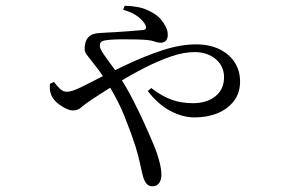

<svg xmlns="http://www.w3.org/2000/svg" viewBox="-20 -591 1040 679"><path d="M415.5 -556.5 421 -570.6Q470.7 -569.6 502.3 -555.1Q533.8 -540.6 548.1 -523.3Q559.7 -509.7 566.5 -496Q573.3 -482.3 573.3 -467.7Q573.3 -454 566.6 -446.9Q559.9 -439.9 548.1 -439.9Q538.2 -439.9 526.6 -444.1Q515.1 -448.3 500.7 -449.5Q486.8 -450.9 462.6 -451.5Q438.4 -452 412.2 -452Q386.1 -452 364.1 -449.9Q347.6 -448.5 340.3 -444.7Q333.1 -440.9 333.1 -428.5Q333.1 -419.5 344.7 -402Q356.4 -384.5 371.9 -364Q387.5 -343.5 399.5 -325Q427.1 -283 449.9 -238.5Q472.7 -194 491.4 -152.6Q510.1 -111.2 524.1 -77.7Q535.5 -50.9 543.1 -22Q550.8 6.9 550.8 27.1Q550.8 45.5 542.5 56.7Q534.2 67.9 518.8 67.9Q507.4 67.9 499.9 60.3Q492.3 52.7 486.6 36Q482.6 21.9 476.4 -7.5Q470.2 -36.9 459.3 -72.9Q445.2 -117.2 421.3 -177.3Q397.4 -237.4 359.9 -296.8Q342.8 -324.5 330.3 -341.5Q317.7 -358.4 306.5 -372.1Q295.3 -386.7 285.7 -399Q276.2 -411.2 280.7 -433Q283.6 -449.5 291.4 -458.1Q299.1 -466.7 309.3 -470.2Q319.5 -473.7 330.2 -474Q340.8 -474.3 349.7 -475.3Q392.4 -477.3 431.2 -480.3Q470 -483.3 485.5 -484.8Q501.5 -486.4 494.1 -502.8Q487.8 -516.1 468.8 -531.4Q449.8 -546.7 415.5 -556.5ZM170.8 -301.3Q180.2 -288.5 191.5 -277.5Q202.8 -266.6 215.8 -266.6Q228.6 -266.6 246.2 -273.6Q263.7 -280.7 282.9 -290.7Q354.5 -327.8 423.2 -360.3Q491.9 -392.8 555.3 -413.5Q618.6 -434.1 672.9 -434.1Q720.5 -434.1 755.7 -417.1Q791 -400 810 -370.4Q829 -340.7 829 -302.9Q829 -262.5 807.5 -234.2Q785.9 -205.8 749.9 -190.8Q713.8 -175.8 668.3 -175.8Q625.5 -175.8 582.2 -198.8Q538.8 -221.7 502.7 -269.1L514.9 -279.6Q552 -251.2 586 -238.7Q620.1 -226.1 662.4 -226.1Q711.2 -226.1 741.7 -250.5Q772.3 -274.9 772.3 -317.8Q772.3 -357.5 742.6 -382.2Q712.8 -406.8 668.7 -406.8Q630 -406.8 585.2 -391.5Q540.3 -376.1 492.4 -351.7Q444.4 -327.3 397 -298Q349.5 -268.6 305.5 -239.6Q279.6 -222.4 267.3 -211.4Q255 -200.4 238.2 -200.4Q222.1 -200.4 199.6 -214.5Q177.1 -228.6 166.7 -244.6Q160.4 -254.3 157.8 -265.7Q155.2 -277.1 156.5 -294.3Z"/></svg>

Font: Source Han Serif JP VF
Style: Regular
Weight: 250
Designer: Ryoko NISHIZUKA 西塚涼子 (kana & ideographs); Frank Grießhammer (Latin, Greek & Cyrillic); Wenlong ZHANG 张文龙 (bopomofo); San
Foundry: Adobe
Version: Version 2.001;hotconv 1.1.0;makeotfexe 2.6.0